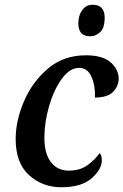

<svg xmlns="http://www.w3.org/2000/svg" viewBox="-20 -779 520 809"><path d="M238 10Q324 10 366.5 -28Q409 -66 409 -103Q409 -125 400 -134Q380 -106 348.5 -83Q317 -60 270 -60Q222 -60 194.5 -96Q167 -132 167 -197Q167 -264 187 -332.5Q207 -401 240.5 -447Q274 -493 313 -493Q349 -493 365.5 -455.5Q382 -418 380 -368Q433 -368 456.5 -392Q480 -416 480 -448Q480 -486 446.5 -516Q413 -546 342 -546Q248 -546 182 -490Q116 -434 81 -352Q46 -270 46 -193Q46 -92 102.5 -41Q159 10 238 10ZM361 -626Q382 -626 401.5 -643Q421 -660 421 -705Q421 -759 370 -759Q343 -759 326.5 -736.5Q310 -714 310 -680Q310 -626 361 -626Z"/></svg>

Font: Noto Serif SemiCondensed Semi
Style: Italic
Weight: 600
Width: 4
Italic angle: -12°
Designer: Monotype Design Team
Foundry: Monotype Imaging Inc.
Version: Version 1.901